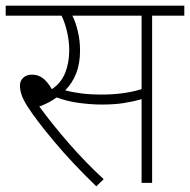

<svg xmlns="http://www.w3.org/2000/svg" viewBox="-20 -642 667 674"><path d="M514 -587V0H477V-294Q446 -285 413.5 -280Q381 -275 337 -275Q301 -275 258.5 -280.5Q216 -286 179 -300Q153 -281 118 -268Q164 -205 223 -137.5Q282 -70 344 -13L318 12Q233 -70 169.5 -146Q106 -222 76 -269Q61 -293 55.5 -310Q50 -327 50 -341Q50 -359 62 -369.5Q74 -380 92 -380Q114 -380 130.5 -367.5Q147 -355 162 -329Q194 -350 208.5 -385.5Q223 -421 223 -466Q223 -497 215.5 -530Q208 -563 196 -587H0V-622H627V-587ZM334 -310Q374 -310 409 -314.5Q444 -319 477 -329V-587H234Q245 -566 253 -533Q261 -500 261 -465Q261 -419 247.5 -384.5Q234 -350 209 -325Q234 -318 266 -314Q298 -310 334 -310Z"/></svg>

Font: Noto Sans Devanagari ExtraLight
Style: Regular
Weight: 200
Designer: Jelle Bosma - Monotype Design Team
Foundry: Monotype Imaging Inc.
Version: Version 2.004; ttfautohint (v1.8.4.7-5d5b)